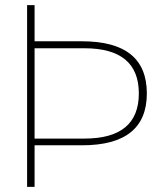

<svg xmlns="http://www.w3.org/2000/svg" viewBox="-20 -724 616 744"><path d="M298 -564Q549 -564 549 -362Q549 -161 298 -161H114V0H85V-704H114V-564ZM307 -537H114V-187H307Q518 -187 518 -362Q518 -537 307 -537Z"/></svg>

Font: Prodigy Sans ExtraLight
Style: Regular
Weight: 200
Designer: Wei Huang
Foundry: Wei Huang
Version: Version 1.003; ttfautohint (v1.8.3)